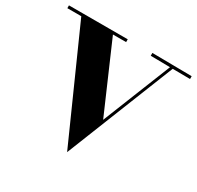

<svg xmlns="http://www.w3.org/2000/svg" viewBox="-198 -869 1099 1072"><g transform="rotate(30 351.5 -333.0)"><path d="M335 -670.9H250L440.9 -231Q484.9 -341.8 529.1 -451.7Q573.2 -561.5 617.2 -671.9L492.2 -673.8V-691.9L747.1 -689V-670.9L634.8 -671.9L356.9 25.9L45.9 -670.9H-43.9V-689H335Z"/></g></svg>

Font: Purple Purse
Style: Regular
Weight: 400
Designer: Astigmatic (AOETI)
Foundry: Astigmatic (AOETI)
Version: Version 1.000